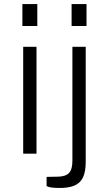

<svg xmlns="http://www.w3.org/2000/svg" viewBox="-20 -762 540 952"><path d="M165 -742H91V-633H165ZM409 -742H335V-633H409ZM161 -530H95V0H161ZM405 38V-530H339V34C339 91 320 112 269 114L211 115V160C211 160 218 170 276 170C376 170 405 128 405 38Z"/></svg>

Font: 18Franklin Light
Style: Regular
Weight: 300
Designer: Pablo Impallari, Rodrigo Fuenzalida (Modified by Dan O. Williams)
Version: Version 0.025;PS 000.025;hotconv 1.0.88;makeotf.lib2.5.64775